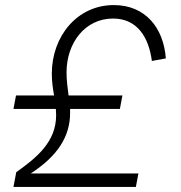

<svg xmlns="http://www.w3.org/2000/svg" viewBox="-20 -736 711 756"><path d="M44 -58 33 0H515L525 -53H101C206 -121 256 -198 256 -291V-307H452L462 -360H250C246 -390 242 -421 242 -451C242 -567 315 -663 425 -663C522 -663 566 -587 578 -496L633 -506C624 -626 553 -716 428 -716C283 -716 184 -592 184 -446C184 -416 188 -387 193 -360H43L33 -307H200L201 -282C201 -177 124 -115 44 -58Z"/></svg>

Font: Uncut Sans Light Italic
Style: Regular
Weight: 300
Italic angle: -11°
Designer: Kasper Nordkvist
Foundry: UNCUT.wtf
Version: Version 1.304;Glyphs 3.2 (3246)